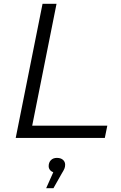

<svg xmlns="http://www.w3.org/2000/svg" viewBox="-20 -720 629 1002"><path d="M202 -700H275L148 -64H540L527 0H62ZM320 140Q320 151 316 160.5Q312 170 302 186L259 262H221L258 179Q247 175 240.5 166.5Q234 158 234 147Q234 128 245.5 116Q257 104 277 104Q297 104 308.5 114Q320 124 320 140Z"/></svg>

Font: Idrija
Style: Italic
Weight: 400
Italic angle: -11.3°
Designer: Julieta Ulanovsky
Foundry: Julieta Ulanovsky
Version: Version 7.200